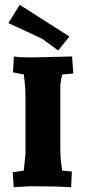

<svg xmlns="http://www.w3.org/2000/svg" viewBox="-20 -775 377 799"><path d="M79 -65 86 -135V-366Q86 -407 82.5 -435Q79 -463 79 -465L34 -474L38 -540Q61 -536 108 -536L280 -540L285 -469L239 -465Q231 -433 231 -414V-158Q231 -109 239 -65L279 -61L276 4Q207 0 107 0L37 4L33 -58ZM269 -623 222 -565 155 -614 15 -679 62 -755Z"/></svg>

Font: Andada SC
Style: Bold
Weight: 700
Designer: Carolina Giovagnoli
Foundry: Carolina Giovagnoli
Version: Version 1.003